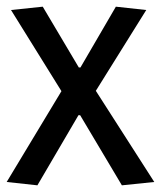

<svg xmlns="http://www.w3.org/2000/svg" viewBox="-22 -550 482 575"><path d="M325 -530 416 -520 265 -278 440 -5 343 5 218 -205H213L90 5L-2 -5L162 -277L11 -520L106 -530L214 -348H219Z"/></svg>

Font: Magra
Style: Regular
Weight: 400
Designer: Viviana Monsalve
Foundry: Viviana Monsalve
Version: Version 1.001